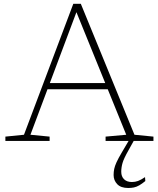

<svg xmlns="http://www.w3.org/2000/svg" viewBox="-20 -720 805 981"><path d="M210.5 -264V-295.5H539.5V-264ZM667 -31.5 764 -22V0H519.5V-22L625 -31.5L364.5 -672.5H376L135.5 -31.5L233.5 -22V0H7.5V-22L102.5 -31.5L354.5 -700.5H393ZM637 47Q612.5 90 606 113Q599.5 136 599.5 157.5Q599.5 182 614 196Q628.5 210 654 210Q670.5 210 685.5 204.5Q700.5 199 721 185L722.5 205Q705.5 219 691.5 227Q677.5 235 664 237.8Q650.5 240.5 635 240.5Q597.5 240.5 579 221Q560.5 201.5 560.5 174.5Q560.5 158 563.5 143.2Q566.5 128.5 575.5 108.8Q584.5 89 602 59.5L638.5 -2.5H664.5Z"/></svg>

Font: Newsreader 9pt ExtraLight
Style: Regular
Weight: 250
Designer: Hugues Gentile
Foundry: Production Type
Version: Version 1.003